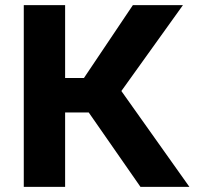

<svg xmlns="http://www.w3.org/2000/svg" viewBox="-20 -731 805 751"><path d="M327.1 -291 529.5 0H720.9L454.7 -375L695.6 -711H499.8L308.4 -426H234.7V-711H73V0H234.7V-291Z"/></svg>

Font: Asimov
Style: Wid
Weight: 500
Designer: Google
Version: Version 2.000980; 2014